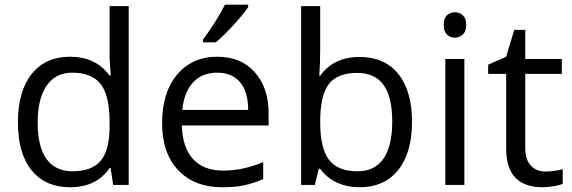

<svg xmlns="http://www.w3.org/2000/svg" viewBox="-20 -786 2433 816"><path d="M450.2 -71.8H445.8Q389.6 9.8 277.8 9.8Q172.9 9.8 114.5 -62Q56.2 -133.8 56.2 -266.1Q56.2 -398.4 114.7 -471.7Q173.3 -544.9 277.8 -544.9Q386.7 -544.9 444.8 -465.8H451.2L447.8 -504.4L445.8 -542V-759.8H526.9V0H460.9ZM288.1 -58.1Q371.1 -58.1 408.4 -103.3Q445.8 -148.4 445.8 -249V-266.1Q445.8 -379.9 408 -428.5Q370.1 -477.1 287.1 -477.1Q215.8 -477.1 178 -421.6Q140.1 -366.2 140.1 -265.1Q140.1 -162.6 177.7 -110.4Q215.3 -58.1 288.1 -58.1Z M924.8 9.8Q806.2 9.8 737.5 -62.5Q668.9 -134.8 668.9 -263.2Q668.9 -392.6 732.7 -468.8Q796.4 -544.9 903.8 -544.9Q1004.4 -544.9 1063 -478.8Q1121.6 -412.6 1121.6 -304.2V-252.9H752.9Q755.4 -158.7 800.5 -109.9Q845.7 -61 927.7 -61Q1014.2 -61 1098.6 -97.2V-24.9Q1055.7 -6.3 1017.3 1.7Q979 9.8 924.8 9.8ZM902.8 -477.1Q838.4 -477.1 800 -435.1Q761.7 -393.1 754.9 -318.8H1034.7Q1034.7 -395.5 1000.5 -436.3Q966.3 -477.1 902.8 -477.1ZM842.8 -618.2Q866.2 -648.4 893.3 -691.4Q920.4 -734.4 936 -766.1H1034.7V-755.9Q1013.2 -724.1 970.7 -677.7Q928.2 -631.3 897 -606H842.8Z M1508.8 -543.9Q1614.3 -543.9 1672.6 -471.9Q1731 -399.9 1731 -268.1Q1731 -136.2 1672.1 -63.2Q1613.3 9.8 1508.8 9.8Q1456.5 9.8 1413.3 -9.5Q1370.1 -28.8 1340.8 -68.8H1335L1317.9 0H1259.8V-759.8H1340.8V-575.2Q1340.8 -513.2 1336.9 -463.9H1340.8Q1397.5 -543.9 1508.8 -543.9ZM1497.1 -476.1Q1414.1 -476.1 1377.4 -428.5Q1340.8 -380.9 1340.8 -268.1Q1340.8 -155.3 1378.4 -106.7Q1416 -58.1 1499 -58.1Q1573.7 -58.1 1610.4 -112.5Q1647 -167 1647 -269Q1647 -373.5 1610.4 -424.8Q1573.7 -476.1 1497.1 -476.1Z M1953.6 0H1872.6V-535.2H1953.6ZM1865.7 -680.2Q1865.7 -708 1879.4 -720.9Q1893.1 -733.9 1913.6 -733.9Q1933.1 -733.9 1947.3 -720.7Q1961.4 -707.5 1961.4 -680.2Q1961.4 -652.8 1947.3 -639.4Q1933.1 -626 1913.6 -626Q1893.1 -626 1879.4 -639.4Q1865.7 -652.8 1865.7 -680.2Z M2298.3 -57.1Q2319.8 -57.1 2339.8 -60.3Q2359.9 -63.5 2371.6 -66.9V-4.9Q2358.4 1.5 2332.8 5.6Q2307.1 9.8 2286.6 9.8Q2131.3 9.8 2131.3 -153.8V-472.2H2054.7V-511.2L2131.3 -544.9L2165.5 -659.2H2212.4V-535.2H2367.7V-472.2H2212.4V-157.2Q2212.4 -108.9 2235.4 -83Q2258.3 -57.1 2298.3 -57.1Z"/></svg>

Font: HunimalSansv1.5
Style: Regular
Weight: 400
Foundry: Ascender Corporation
Version: Version 1.10